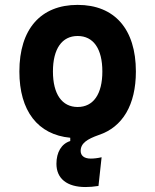

<svg xmlns="http://www.w3.org/2000/svg" viewBox="-20 -547 626 774"><path d="M324.7 207C339.8 207 358.4 205.6 377 202.6L389.6 86.9C373 90.8 357.9 92.3 345.7 92.3C318.4 92.3 305.2 79.6 305.2 61.5C305.2 30.3 331.5 13.7 378.4 -2.9C474.1 -34.7 527.8 -124 527.8 -258.8C527.8 -429.7 441.9 -527.3 293 -527.3C144 -527.3 58.1 -429.7 58.1 -258.8C58.1 -99.6 132.8 -3.9 263.2 8.3V21.5C227.5 32.7 207.5 66.9 207.5 113.3C207.5 172.9 250 207 324.7 207ZM293 -115.7C230 -115.7 193.4 -167.5 193.4 -258.8C193.4 -350.6 230 -401.9 293 -401.9C356.4 -401.9 392.6 -350.6 392.6 -258.8C392.6 -167.5 356.4 -115.7 293 -115.7Z"/></svg>

Font: Cascadia Code
Style: Bold
Weight: 700
Monospace: yes
Designer: Aaron Bell
Foundry: Saja Typeworks
Version: Version 2404.023